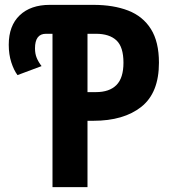

<svg xmlns="http://www.w3.org/2000/svg" viewBox="-20 -770 702 790"><path d="M196 0V-631H169Q124 -631 124 -571Q124 -549 131 -532Q138 -515 151 -498L52 -461Q37 -481 26.5 -513.5Q16 -546 16 -586Q16 -664 61 -707Q106 -750 185 -750H364Q447 -750 507.5 -726.5Q568 -703 601 -650.5Q634 -598 634 -512Q634 -388 561.5 -330.5Q489 -273 364 -273H340V0ZM340 -391H375Q430 -391 459 -420Q488 -449 488 -512Q488 -577 459 -604Q430 -631 375 -631H340Z"/></svg>

Font: Freeman
Style: Regular
Weight: 400
Designer: Vernon Adams, Aoife Mooney, Rodrigo Fuenzalida
Foundry: Rodrigo Fuenzalida
Version: Version 1.000; ttfautohint (v1.8.4.7-5d5b)